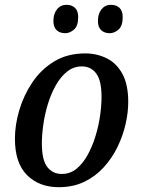

<svg xmlns="http://www.w3.org/2000/svg" viewBox="-20 -768 587 798"><path d="M224 10Q143 10 92.5 -40Q42 -90 42 -192Q42 -248 60 -309.5Q78 -371 114 -425Q150 -479 205 -512.5Q260 -546 334 -546Q383 -546 424 -525.5Q465 -505 489 -460.5Q513 -416 513 -344Q513 -301 502 -252.5Q491 -204 468.5 -157.5Q446 -111 411.5 -73Q377 -35 330.5 -12.5Q284 10 224 10ZM237 -45Q272 -45 298.5 -67Q325 -89 344.5 -124.5Q364 -160 377 -202.5Q390 -245 396 -287.5Q402 -330 402 -365Q402 -433 380 -462.5Q358 -492 320 -492Q286 -492 259 -470.5Q232 -449 212 -413.5Q192 -378 179 -335.5Q166 -293 160 -250Q154 -207 154 -172Q154 -103 176.5 -74Q199 -45 237 -45ZM436 -630Q414 -630 400.5 -642.5Q387 -655 387 -681Q387 -711 402 -729.5Q417 -748 441 -748Q463 -748 476.5 -735.5Q490 -723 490 -697Q490 -660 472.5 -645Q455 -630 436 -630ZM251 -630Q229 -630 215.5 -642.5Q202 -655 202 -681Q202 -711 217 -729.5Q232 -748 257 -748Q278 -748 291.5 -735.5Q305 -723 305 -697Q305 -660 287.5 -645Q270 -630 251 -630Z"/></svg>

Font: Noto Serif SemiCondensed Medium
Style: Italic
Weight: 500
Width: 4
Italic angle: -12°
Designer: Monotype Design Team
Foundry: Monotype Imaging Inc.
Version: Version 2.013